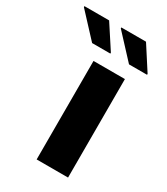

<svg xmlns="http://www.w3.org/2000/svg" viewBox="-273 -782 749 861"><g transform="rotate(30 101.5 -351.0)"><path d="M61.5 0V-510H224.1V0ZM300.5 -576.3H207L94.4 -697.7V-702.5H222.2L300.5 -581.1ZM110.4 -576.3H16L-96.7 -697.7V-702.5H31.2L110.4 -581.1Z"/></g></svg>

Font: Saira Thin
Style: Regular
Weight: 100
Designer: Hector Gatti with collaboration of the Omnibus-Type team
Foundry: Omnibus-Type
Version: Version 1.101